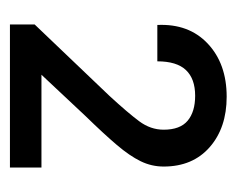

<svg xmlns="http://www.w3.org/2000/svg" viewBox="-66 -832 487 396"><g transform="rotate(90 178.0 -633.5)"><path d="M30 -461 177 -615Q212 -653 229.5 -676.5Q247 -700 247 -727Q247 -761 228.5 -776.5Q210 -792 177 -792Q142 -792 124 -773Q106 -754 106 -714H31Q28 -779 69.5 -818Q111 -857 179 -857Q243 -857 283 -822Q323 -787 323 -727Q323 -702 312 -679.5Q301 -657 278.5 -630.5Q256 -604 219 -566L98 -437L84 -475H325V-410H30Z"/></g></svg>

Font: Asta Sans SemiBold
Style: Regular
Weight: 600
Designer: 42dot
Version: Version 1.000